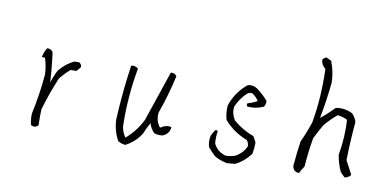

<svg xmlns="http://www.w3.org/2000/svg" viewBox="-65 -868 2131 1044"><g transform="rotate(10 1000.0 -346.0)"><path d="M138.7 -410.2Q144.5 -439.5 158.2 -460.9Q177.7 -464.8 191.4 -445.3Q203.1 -359.4 207 -281.2Q218.8 -318.4 236.3 -351.6Q273.4 -396.5 318.4 -416H343.8Q357.4 -408.2 357.4 -392.6Q347.7 -377 335.9 -367.2H304.7Q275.4 -341.8 250 -310.5Q212.9 -222.7 185.5 -128.9Q183.6 -85.9 185.5 -41Q168 -21.5 144.5 -35.2Q136.7 -66.4 138.7 -97.7Q162.1 -205.1 171.9 -318.4Q169.9 -365.2 156.2 -408.2Q146.5 -408.2 138.7 -410.2Z M625 -447.3Q646.5 -453.1 664.1 -437.5Q634.8 -277.3 638.7 -115.2Q642.6 -84 662.1 -56.6Q718.8 -105.5 750 -169.9Q796.9 -308.6 843.8 -447.3Q863.3 -451.2 877 -433.6Q853.5 -326.2 816.4 -222.7Q810.5 -175.8 837.9 -142.6Q871.1 -164.1 898.4 -156.2Q896.5 -119.1 859.4 -103.5Q834 -99.6 812.5 -107.4Q789.1 -130.9 783.2 -158.2Q765.6 -127 752 -93.8Q718.8 -43 668 -17.6Q644.5 -19.5 627 -31.2Q597.7 -84 595.7 -146.5Q603.5 -300.8 625 -447.3Z M1267.6 -453.1Q1298.8 -460.9 1324.2 -441.4Q1355.5 -418 1382.8 -386.7Q1384.8 -369.1 1375 -353.5Q1334 -334 1287.1 -337.9Q1277.3 -345.7 1283.2 -355.5Q1310.5 -363.3 1335.9 -377Q1322.3 -400.4 1298.8 -414.1Q1283.2 -416 1271.5 -406.2Q1234.4 -371.1 1214.8 -324.2Q1210.9 -285.2 1232.4 -252Q1281.2 -209 1345.7 -185.5Q1355.5 -169.9 1363.3 -152.3Q1363.3 -121.1 1357.4 -89.8Q1322.3 -43 1273.4 -19.5Q1250 -17.6 1228.5 -15.6Q1191.4 -23.4 1160.2 -41Q1136.7 -62.5 1119.1 -84Q1109.4 -115.2 1117.2 -148.4Q1125 -166 1136.7 -181.6Q1146.5 -185.5 1150.4 -175.8Q1144.5 -142.6 1148.4 -109.4Q1168 -68.4 1214.8 -54.7Q1244.1 -54.7 1269.5 -64.5Q1310.5 -87.9 1326.2 -127Q1324.2 -146.5 1314.5 -158.2Q1238.3 -187.5 1187.5 -246.1Q1175.8 -285.2 1179.7 -326.2Q1205.1 -402.3 1267.6 -453.1Z M1642.6 -660.2Q1650.4 -671.9 1664.1 -675.8L1691.4 -662.1Q1712.9 -607.4 1714.8 -546.9Q1705.1 -447.3 1685.5 -345.7Q1718.8 -371.1 1759.8 -414.1Q1808.6 -423.8 1853.5 -400.4Q1871.1 -382.8 1878.9 -357.4Q1869.1 -246.1 1867.2 -144.5Q1888.7 -105.5 1906.2 -70.3Q1894.5 -52.7 1873 -50.8Q1857.4 -64.5 1847.7 -76.2Q1828.1 -119.1 1820.3 -166Q1837.9 -265.6 1832 -361.3Q1804.7 -375 1777.3 -377Q1740.2 -345.7 1710.9 -310.5Q1687.5 -271.5 1668 -230.5Q1654.3 -152.3 1648.4 -70.3Q1634.8 -52.7 1625 -31.2Q1593.8 -31.2 1587.9 -62.5Q1593.8 -134.8 1603.5 -201.2Q1628.9 -255.9 1648.4 -314.5Q1673.8 -459 1668 -613.3Q1644.5 -630.9 1642.6 -660.2Z"/></g></svg>

Font: BoLeHuaiShuti
Style: Regular
Weight: 400
Designer: Aston.linsen@gmail.com
Foundry: BoLe
Version: Version 1.00 June 15, 2016, initial release